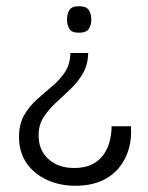

<svg xmlns="http://www.w3.org/2000/svg" viewBox="-20 -397 474 616"><path d="M206 -227H263Q262 -189 246 -161.5Q230 -134 206.5 -111.5Q183 -89 160 -68Q137 -47 120.5 -22Q104 3 104 36Q103 83 134.5 112.5Q166 142 218 142Q252 142 275 130.5Q298 119 312 99.5Q326 80 332 56Q338 32 338 8H400Q403 45 393.5 79.5Q384 114 362 141Q340 168 305 183.5Q270 199 221 199Q172 199 130.5 180Q89 161 65 126Q41 91 41 43Q41 1 57.5 -27.5Q74 -56 98 -77.5Q122 -99 146.5 -119.5Q171 -140 188 -165Q205 -190 206 -227ZM233 -377Q257 -377 265 -364.5Q273 -352 273 -334Q273 -317 265 -304.5Q257 -292 233 -292Q210 -292 202.5 -304.5Q195 -317 195 -334Q195 -352 202.5 -364.5Q210 -377 233 -377Z"/></svg>

Font: Darker Grotesque Light Medium
Style: Regular
Weight: 500
Version: Version 1.000;gftools[0.9.28]